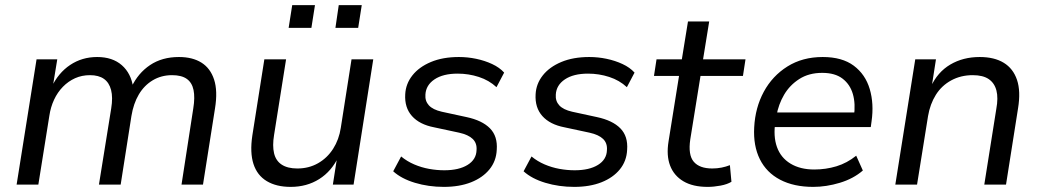

<svg xmlns="http://www.w3.org/2000/svg" viewBox="-20 -722 4074 751"><path d="M45 0 123 -490H204L186 -380H181Q208 -437 254.5 -468Q301 -499 360 -499Q420 -499 456.5 -467Q493 -435 501 -379L494 -381Q520 -436 567 -467.5Q614 -499 680 -499Q733 -499 768 -477Q803 -455 817.5 -410.5Q832 -366 821 -298L774 0H690L736 -298Q743 -341 737 -370Q731 -399 710.5 -413.5Q690 -428 653 -428Q611 -428 577.5 -408Q544 -388 523 -352.5Q502 -317 494 -268L452 0H367L415 -298Q422 -341 414.5 -370Q407 -399 386.5 -413.5Q366 -428 332 -428Q300 -428 273.5 -416Q247 -404 226 -382.5Q205 -361 191.5 -332Q178 -303 173 -269L130 0Z M1117 9Q1061 9 1023.5 -13.5Q986 -36 971.5 -80.5Q957 -125 967 -192L1014 -490H1099L1052 -194Q1045 -152 1052 -122.5Q1059 -93 1082 -78Q1105 -63 1143 -63Q1188 -63 1224 -83.5Q1260 -104 1283 -140Q1306 -176 1313 -222L1355 -490H1440L1363 0H1282L1299 -109H1304Q1277 -52 1228.5 -21.5Q1180 9 1117 9ZM1292 -613 1305 -702H1395L1381 -613ZM1109 -613 1123 -702H1212L1198 -613Z M1716 9Q1656 9 1603 -7Q1550 -23 1518 -52L1549 -110Q1572 -91 1600 -79Q1628 -67 1658 -61.5Q1688 -56 1718 -56Q1775 -56 1809 -77Q1843 -98 1844 -135Q1846 -162 1829 -178.5Q1812 -195 1776 -203L1678 -224Q1621 -235 1591.5 -268Q1562 -301 1565 -353Q1567 -394 1593 -427Q1619 -460 1665.5 -479.5Q1712 -499 1775 -499Q1809 -499 1842.5 -492Q1876 -485 1905 -471.5Q1934 -458 1952 -438L1922 -381Q1893 -408 1853 -421Q1813 -434 1770 -434Q1713 -434 1679.5 -411.5Q1646 -389 1644 -352Q1642 -327 1657.5 -310Q1673 -293 1708 -285L1805 -264Q1866 -251 1896.5 -220Q1927 -189 1923 -136Q1921 -92 1894.5 -59.5Q1868 -27 1822.5 -9Q1777 9 1716 9Z M2226 9Q2166 9 2113 -7Q2060 -23 2028 -52L2059 -110Q2082 -91 2110 -79Q2138 -67 2168 -61.5Q2198 -56 2228 -56Q2285 -56 2319 -77Q2353 -98 2354 -135Q2356 -162 2339 -178.5Q2322 -195 2286 -203L2188 -224Q2131 -235 2101.5 -268Q2072 -301 2075 -353Q2077 -394 2103 -427Q2129 -460 2175.5 -479.5Q2222 -499 2285 -499Q2319 -499 2352.5 -492Q2386 -485 2415 -471.5Q2444 -458 2462 -438L2432 -381Q2403 -408 2363 -421Q2323 -434 2280 -434Q2223 -434 2189.5 -411.5Q2156 -389 2154 -352Q2152 -327 2167.5 -310Q2183 -293 2218 -285L2315 -264Q2376 -251 2406.5 -220Q2437 -189 2433 -136Q2431 -92 2404.5 -59.5Q2378 -27 2332.5 -9Q2287 9 2226 9Z M2748 9Q2690 9 2653 -13Q2616 -35 2601 -74.5Q2586 -114 2595 -169L2636 -425H2538L2548 -490H2647L2671 -638H2754L2730 -490H2896L2886 -425H2720L2680 -177Q2671 -116 2693.5 -89.5Q2716 -63 2766 -63Q2785 -63 2802.5 -66.5Q2820 -70 2835 -76L2841 -11Q2825 -1 2798.5 4Q2772 9 2748 9Z M3161 9Q3085 9 3031.5 -19Q2978 -47 2952 -99.5Q2926 -152 2930 -224Q2934 -301 2967.5 -363Q3001 -425 3060 -462Q3119 -499 3198 -499Q3274 -499 3319.5 -465Q3365 -431 3382 -373.5Q3399 -316 3389 -247L3386 -225H2993L3002 -282H3340L3320 -266Q3327 -316 3316 -354Q3305 -392 3275.5 -414.5Q3246 -437 3196 -437Q3144 -437 3106.5 -413Q3069 -389 3047 -351.5Q3025 -314 3017 -269L3013 -247Q3004 -189 3019 -147Q3034 -105 3072 -82Q3110 -59 3165 -59Q3210 -59 3251.5 -71.5Q3293 -84 3329 -113L3355 -55Q3318 -23 3265 -7Q3212 9 3161 9Z M3482 0 3560 -490H3641L3624 -381H3620Q3647 -440 3697 -469.5Q3747 -499 3812 -499Q3869 -499 3906 -476.5Q3943 -454 3958 -409.5Q3973 -365 3962 -298L3915 0H3830L3877 -296Q3885 -339 3877.5 -368Q3870 -397 3847.5 -412.5Q3825 -428 3785 -428Q3738 -428 3700.5 -407.5Q3663 -387 3640.5 -351Q3618 -315 3610 -268L3567 0Z"/></svg>

Font: Nunito Sans 10pt
Style: Italic
Weight: 400
Italic angle: -9°
Designer: Vernon Adams
Foundry: Vernon Adams
Version: Version 3.101;gftools[0.9.27]